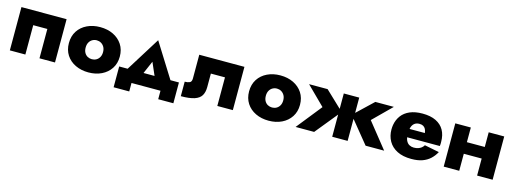

<svg xmlns="http://www.w3.org/2000/svg" viewBox="-11 -1188 5263 1971"><g transform="rotate(15 2620.5 -202.5)"><path d="M535 -460H55V0H220V-312H370V0H535Z M621 -230Q621 -157 656 -103Q691 -49 752.5 -19.5Q814 10 891 10Q969 10 1030 -19.5Q1091 -49 1126.5 -103Q1162 -157 1162 -230Q1162 -304 1126.5 -358Q1091 -412 1030 -441.5Q969 -471 891 -471Q814 -471 752.5 -441.5Q691 -412 656 -358Q621 -304 621 -230ZM799 -230Q799 -262 811.5 -284.5Q824 -307 845 -319Q866 -331 891 -331Q916 -331 937 -319Q958 -307 971 -284.5Q984 -262 984 -230Q984 -198 971 -175.5Q958 -153 937 -141.5Q916 -130 891 -130Q866 -130 845 -141.5Q824 -153 811.5 -175.5Q799 -198 799 -230Z M1499 -266 1602 -30 1765 -70 1499 -495 1234 -70 1397 -30ZM1656 0V90H1817V-131H1182V90H1348V0Z M2425 -460H1945V-208Q1945 -172 1923.5 -163Q1902 -154 1872 -154V0Q1964 0 2016 -17.5Q2068 -35 2089 -70.5Q2110 -106 2110 -160V-304H2260V0H2425Z M2536 -230Q2536 -157 2571 -103Q2606 -49 2667.5 -19.5Q2729 10 2806 10Q2884 10 2945 -19.5Q3006 -49 3041.5 -103Q3077 -157 3077 -230Q3077 -304 3041.5 -358Q3006 -412 2945 -441.5Q2884 -471 2806 -471Q2729 -471 2667.5 -441.5Q2606 -412 2571 -358Q2536 -304 2536 -230ZM2714 -230Q2714 -262 2726.5 -284.5Q2739 -307 2760 -319Q2781 -331 2806 -331Q2831 -331 2852 -319Q2873 -307 2886 -284.5Q2899 -262 2899 -230Q2899 -198 2886 -175.5Q2873 -153 2852 -141.5Q2831 -130 2806 -130Q2781 -130 2760 -141.5Q2739 -153 2726.5 -175.5Q2714 -198 2714 -230Z M3816 -460 3616 -270 3836 0H4033L3819 -268L4013 -460ZM3645 -460H3481V0H3645ZM3309 -460H3112L3306 -268L3092 0H3289L3509 -270Z M4144 -194H4573Q4575 -208 4575 -220Q4575 -232 4575 -238Q4575 -311 4546 -362.5Q4517 -414 4459.5 -442Q4402 -470 4317 -470Q4238 -470 4182.5 -446Q4127 -422 4095 -379Q4063 -336 4053 -279Q4051 -267 4050 -255Q4049 -243 4049 -230Q4049 -161 4080 -106.5Q4111 -52 4172 -21Q4233 10 4323 10Q4392 10 4440 -7.5Q4488 -25 4522 -56.5Q4556 -88 4579 -131L4423 -162Q4413 -145 4398 -133.5Q4383 -122 4363 -115.5Q4343 -109 4317 -109Q4292 -109 4270.5 -120.5Q4249 -132 4236 -158.5Q4223 -185 4223 -230L4225 -252Q4225 -287 4235.5 -311Q4246 -335 4265.5 -347.5Q4285 -360 4313 -360Q4337 -360 4353 -351Q4369 -342 4378 -325Q4387 -308 4390 -283H4144Z M4713 -181H5093V-304H4713ZM5021 -460V0H5186V-460ZM4666 -460V0H4831V-460Z"/></g></svg>

Font: Jost ExtraBold
Style: Regular
Weight: 800
Version: Version 3.710